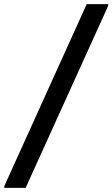

<svg xmlns="http://www.w3.org/2000/svg" viewBox="-79 -772 547 936"><path d="M343.8 -752H448.7L447.8 -742.2L45.9 144H-58.6L-57.6 134.3Z"/></svg>

Font: NoticiaText-BoldItalic
Style: Bold Italic
Weight: 700
Italic angle: -8°
Designer: JM Sole
Foundry: JM Sole
Version: Version 1.003